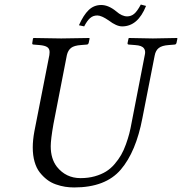

<svg xmlns="http://www.w3.org/2000/svg" viewBox="-20 -814 800 844"><path d="M306 10Q286 10 266.5 7Q247 4 225.5 -3.5Q204 -11 186.5 -24.5Q169 -38 154.5 -56.5Q140 -75 132 -103Q124 -131 124 -166Q124 -198 131 -236L197 -572Q198 -579 198 -585Q198 -600 187.5 -607Q177 -614 153 -616L128 -618Q120 -618 122 -626L125 -645L128 -647Q218 -645 249 -645Q282 -645 372 -647L374 -645L370 -626Q368 -618 361 -618L336 -616Q306 -614 292.5 -603.5Q279 -593 274 -572L215 -269Q203 -201 203 -171Q203 -116 230 -81Q270 -31 334 -31Q368 -31 396.5 -39Q425 -47 446 -60Q467 -73 484 -93Q501 -113 512.5 -133Q524 -153 533.5 -179.5Q543 -206 548.5 -227.5Q554 -249 559 -277L616 -570Q618 -578 618 -584Q618 -594 613 -601Q608 -608 598.5 -611.5Q589 -615 573 -616L547 -618Q539 -618 541 -626L545 -645L547 -647Q637 -645 652 -645Q668 -645 758 -647L760 -645L756 -626Q754 -618 747 -618L722 -616Q692 -614 678 -603Q664 -592 660 -570L606 -295Q578 -147 511 -68.5Q444 10 306 10ZM539 -742Q556 -742 569.5 -753Q583 -764 599 -794L622 -788Q586 -698 517 -698Q492 -698 458 -724Q426 -746 408 -746Q389 -746 376 -734.5Q363 -723 350 -698L327 -703Q347 -748 370 -770Q393 -792 425 -792Q457 -792 491 -764Q516 -742 539 -742Z"/></svg>

Font: Linux Libertine O
Style: Italic
Weight: 400
Italic angle: -12°
Designer: Philipp H. Poll
Foundry: Philipp H. Poll
Version: Version 5.1.6